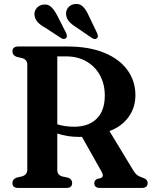

<svg xmlns="http://www.w3.org/2000/svg" viewBox="-20 -930 756 950"><path d="M650 -459Q650 -397.5 615.8 -350.5Q581.5 -303.5 521.5 -281.5L640 -86Q649.5 -70.5 659.5 -63.2Q669.5 -56 685.5 -51Q710.5 -43 710.5 -24.5Q710.5 0 681 0H475Q446.5 0 446.5 -24.5Q446.5 -37 460.5 -44.5L477.5 -48.5Q496.5 -55.5 483.5 -79L385.5 -253Q379.5 -252.5 373.5 -252.5Q312 -252.5 263.5 -269.5V-90.5Q263.5 -76 269.5 -68.5Q275.5 -61 288 -57L318 -50.5Q337 -42 337 -24.5Q337 0 308 0H70.5Q41.5 0 41.5 -24.5Q41.5 -43 61.5 -51L89.5 -57.5Q115 -65.5 115 -90.5V-611Q115 -634.5 89.5 -642.5L61.5 -649Q41.5 -657 41.5 -675.5Q41.5 -700 70.5 -700H312Q420 -700 495.5 -669Q571 -638 610.5 -583.5Q650 -529 650 -459ZM263.5 -651V-315Q283 -308.5 304.2 -305.8Q325.5 -303 347 -303Q418 -303 458.2 -342.5Q498.5 -382 498.5 -457.5Q498.5 -513.5 474.8 -557.2Q451 -601 407.8 -626Q364.5 -651 307 -651ZM420 -850.5 460.5 -766Q463.5 -758.5 464.2 -752.2Q465 -746 460 -741Q450 -732 435 -742L358 -794.5Q335.5 -808.5 322.2 -823Q309 -837.5 307 -858Q305 -877 317.2 -892.5Q329.5 -908 351 -910Q375.5 -913 391.5 -896.2Q407.5 -879.5 420 -850.5ZM264.5 -850.5 307 -767Q310 -759.5 311 -753.2Q312 -747 307.5 -742Q298 -732.5 282.5 -741.5L204.5 -792.5Q181.5 -805 167.8 -819Q154 -833 151 -853Q148 -872.5 160 -888.2Q172 -904 193 -907Q217 -911 233.8 -895Q250.5 -879 264.5 -850.5Z"/></svg>

Font: Fraunces 72pt S050 SemiBold
Style: Regular
Weight: 600
Version: Version 1.000; ttfautohint (v1.8.3)